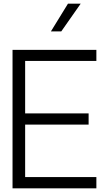

<svg xmlns="http://www.w3.org/2000/svg" viewBox="-20 -1020 599 1040"><path d="M312 -850.1H255.9L348.1 -1000H417ZM116.2 -689.9V-405.8H460V-345.2H116.2V-61H502V0H47.9V-750H502V-689.9Z"/></svg>

Font: Oakes Grotesk
Style: Light
Weight: 300
Designer: Samuel Oakes
Foundry: Samuel Oakes
Version: Version 1.0 | wf-rip DC20170320